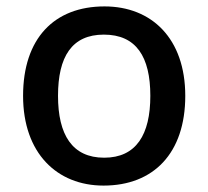

<svg xmlns="http://www.w3.org/2000/svg" viewBox="-20 -569 649 599"><path d="M558 -270C558 -449 453 -549 306 -549C149 -549 52 -449 52 -270C52 -91 158 10 303 10C459 10 558 -91 558 -270ZM161 -270C161 -392 204 -461 304 -461C405 -461 449 -392 449 -270C449 -149 405 -77 305 -77C205 -77 161 -149 161 -270Z"/></svg>

Font: Noto Sans Gujarati UI Medium
Style: Regular
Weight: 500
Designer: Jelle Bosma - Monotype Design Team, Universal Thirst
Foundry: Monotype Imaging Inc.
Version: Version 2.106